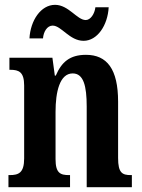

<svg xmlns="http://www.w3.org/2000/svg" viewBox="-20 -775 587 795"><path d="M326 -606C383 -606 426 -670 430 -745H375C372 -718 355 -692 335 -692C299 -692 264 -755 208 -755C149 -755 106 -690 102 -616H158C160 -643 175 -669 198 -669C234 -669 268 -606 326 -606ZM15 0H270V-50H266C230 -50 210 -58 210 -116V-312C210 -394 227 -471 281 -471C326 -471 339 -419 339 -334V0H526V-50H522C486 -50 469 -59 469 -121V-354C469 -489 423 -548 336 -548C269 -548 235 -518 211 -462H207L197 -536H19V-486H23C58 -486 80 -477 80 -421V-119C80 -59 57 -50 20 -50H15Z"/></svg>

Font: Noto Serif Devanagari ExtraCondensed
Style: Bold
Weight: 700
Width: 2
Designer: Universal Thirst, Indian Type Foundry and the Monotype Design Team
Foundry: Monotype Imaging Inc.
Version: Version 2.004